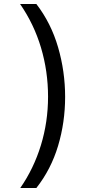

<svg xmlns="http://www.w3.org/2000/svg" viewBox="-20 -812 459 967"><path d="M82 135Q150 37 186 -80.5Q222 -198 222 -325Q222 -453 186.5 -572Q151 -691 81 -792H163Q237 -696 272.5 -574Q308 -452 308 -324Q308 -196 272.5 -77.5Q237 41 163 135Z"/></svg>

Font: oriya15
Style: Book
Weight: 400
Designer: Jelle Bosma - Monotype Design Team
Foundry: Monotype Imaging Inc.
Version: Version 2.003